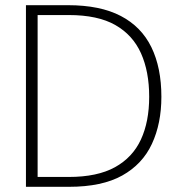

<svg xmlns="http://www.w3.org/2000/svg" viewBox="-20 -720 691 740"><path d="M80 0V-700H242Q366 -700 445.5 -658.5Q525 -617 563.5 -538Q602 -459 602 -347Q602 -244 565.5 -165.5Q529 -87 451 -43.5Q373 0 246 0ZM125 -38H245Q355 -38 423 -75.5Q491 -113 523 -182Q555 -251 555 -347Q555 -444 523.5 -514.5Q492 -585 424.5 -623.5Q357 -662 245 -662H125Z"/></svg>

Font: DM Sans 10pt ExtraLight
Style: Regular
Weight: 250
Version: Version 4.004;gftools[0.9.30]